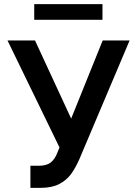

<svg xmlns="http://www.w3.org/2000/svg" viewBox="-20 -904 667 934"><path d="M127.9 -97.7H168.9Q207 -97.7 227.3 -114Q247.6 -130.4 259.8 -163.1L269.5 -186.5L16.6 -707H150.4L326.2 -327.1L479.5 -707H610.4L366.2 -129.9Q346.7 -85.9 325 -56.4Q303.2 -26.9 267.6 -8.5Q231.9 9.8 178.7 9.8H127.9ZM478.5 -807.6H146.5V-883.8H478.5Z"/></svg>

Font: Pretendard JP SemiBold
Style: Regular
Weight: 600
Designer: Base glyphs from Inter by Rasmus Andersson; Hangeul glyphs from Noto Sans CJK(Source Han Sans) by Jang Soo-young and Kan
Foundry: Kil Hyung-jin
Version: Version 1.309